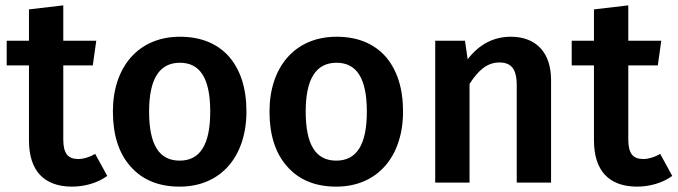

<svg xmlns="http://www.w3.org/2000/svg" viewBox="-20 -681 2527 716"><path d="M335 -107C312 -94 291 -88 272 -88C233 -88 216 -109 216 -161V-437H326L339 -529H216V-661L88 -646V-529H5V-437H88V-158C88 -45 143 14 247 15C295 15 343 2 380 -25Z M651 -544C496 -544 401 -431 401 -265C401 -178 423 -109 467 -60C511 -10 572 15 650 15C804 15 899 -98 899 -265C899 -352 877 -420 834 -470C790 -519 729 -544 651 -544ZM651 -447C726 -447 764 -389 764 -265C764 -141 726 -82 650 -82C574 -82 536 -140 536 -265C536 -386 574 -447 651 -447Z M1235 -544C1080 -544 985 -431 985 -265C985 -178 1007 -109 1051 -60C1095 -10 1156 15 1234 15C1388 15 1483 -98 1483 -265C1483 -352 1461 -420 1418 -470C1374 -519 1313 -544 1235 -544ZM1235 -447C1310 -447 1348 -389 1348 -265C1348 -141 1310 -82 1234 -82C1158 -82 1120 -140 1120 -265C1120 -386 1158 -447 1235 -447Z M1885 -544C1821 -544 1767 -516 1724 -460L1714 -529H1603V0H1731V-368C1764 -420 1798 -448 1842 -448C1885 -448 1907 -426 1907 -363V0H2035V-383C2035 -484 1980 -544 1885 -544Z M2442 -107C2419 -94 2398 -88 2379 -88C2340 -88 2323 -109 2323 -161V-437H2433L2446 -529H2323V-661L2195 -646V-529H2112V-437H2195V-158C2195 -45 2250 14 2354 15C2402 15 2450 2 2487 -25Z"/></svg>

Font: Fira Sans Medium
Style: Regular
Weight: 500
Designer: Carrois Corporate & Edenspiekermann AG
Foundry: Carrois Corporate GbR & Edenspiekermann AG
Version: Version 4.203